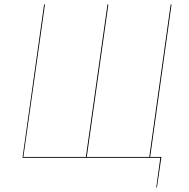

<svg xmlns="http://www.w3.org/2000/svg" viewBox="-20 -702 840 854"><path d="M648 -4H698L678 132H675L693 0H80L176 -682H180L84 -4H362L458 -682H462L366 -4H644L739 -682H743Z"/></svg>

Font: Fira Sans Condensed Four
Style: Italic
Weight: 100
Width: 3
Italic angle: -8°
Designer: bBox Type GmbH & Carrois Corporate GbR & Edenspiekermann AG
Foundry: bBox Type GmbH & Carrois Corporate GbR & Edenspiekermann AG
Version: Version 4.301